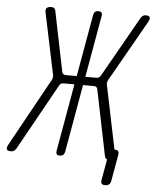

<svg xmlns="http://www.w3.org/2000/svg" viewBox="-114 -789 785 978"><g transform="rotate(5 279.0 -300.0)"><path d="M-6 -6Q-11 2 -17 6Q-23 10 -32 10Q-49 10 -53.5 2.5Q-58 -5 -49 -22L143 -370Q147 -377 148 -384Q149 -391 147 -398L82 -708Q78 -725 85 -732.5Q92 -740 109 -740Q118 -740 123 -736Q128 -732 130 -724L193 -415Q195 -408 199.5 -404.5Q204 -401 212 -401H268L324 -718Q326 -729 332 -734.5Q338 -740 349 -740Q360 -740 365 -734.5Q370 -729 368 -718L312 -401H368Q376 -401 381.5 -404.5Q387 -408 391 -415L566 -724Q571 -732 577 -736Q583 -740 591 -740Q608 -740 612 -732Q616 -724 607 -708L431 -398Q427 -391 425 -384Q423 -377 425 -370L492 -45H493Q506 -45 511 -39Q516 -33 514 -20L490 115Q488 128 480.5 134Q473 140 460 140Q447 140 442.5 134Q438 128 440 115L459 9Q456 8 454 6Q449 2 447 -6L378 -344Q376 -351 372 -354.5Q368 -358 360 -358H304L243 -12Q241 -1 234.5 4.5Q228 10 217 10Q206 10 201.5 4.5Q197 -1 199 -12L260 -358H204Q196 -358 190.5 -354.5Q185 -351 182 -344Z"/></g></svg>

Font: Maple Mono NL Thin
Style: Italic
Weight: 250
Italic angle: -10°
Monospace: yes
Designer: subframe7536
Version: Version 7.000